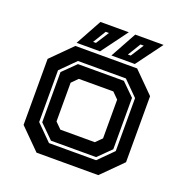

<svg xmlns="http://www.w3.org/2000/svg" viewBox="-124 -800 877 913"><g transform="rotate(20 314.0 -344.0)"><path d="M158 0 55 -103V-437L158 -540H470.5L573.5 -437V-103L470.5 0ZM198 -63H436.5L509.5 -136V-404L436.5 -477H194L120 -403V-141ZM203 -77 134 -145V-399L199 -463H431.5L495.5 -400V-140L431.5 -77ZM227 -141.5H401.5L432 -172V-368L401.5 -398.5H227L196.5 -368V-172ZM334.5 -556 407 -688H550.5L453 -556ZM230.5 -587H245L287 -652.5H270.5ZM158.5 -556 231 -688H374.5L277 -556ZM406.5 -587H421L463 -652.5H446.5Z"/></g></svg>

Font: Tourney Thin
Style: Bold
Weight: 700
Version: Version 1.015